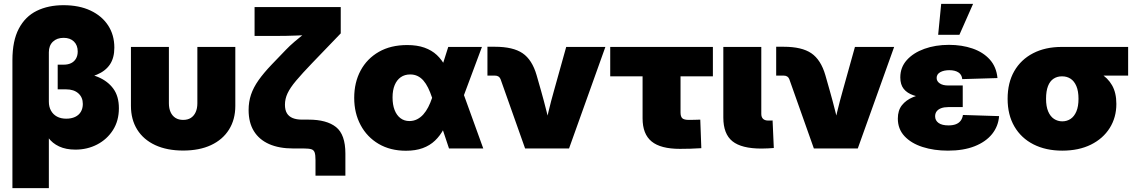

<svg xmlns="http://www.w3.org/2000/svg" viewBox="-20 -764 5844 988"><path d="M43.9 204.1V-454.6Q43.9 -554.2 76.9 -616.7Q109.9 -679.2 169.2 -708.3Q228.5 -737.3 306.6 -737.3Q387.2 -737.3 445.8 -709.7Q504.4 -682.1 536.4 -633.1Q568.4 -584 568.4 -519Q568.4 -466.3 545.7 -432.4Q522.9 -398.4 478.5 -379.9Q434.1 -361.3 368.2 -353V-397Q433.6 -389.2 484.1 -367.9Q534.7 -346.7 563.2 -307.6Q591.8 -268.6 591.8 -207Q591.8 -142.6 561.3 -94.7Q530.8 -46.9 480 -20.5Q429.2 5.9 368.2 5.9Q319.3 5.9 284.2 -10.5Q249 -26.9 228 -56.2Q207 -85.4 200.2 -122.6H231.4V204.1ZM320.8 -153.3Q347.2 -153.3 366.5 -162.4Q385.7 -171.4 396 -188.7Q406.2 -206.1 406.2 -229Q406.2 -263.2 383.1 -283.7Q359.9 -304.2 320.8 -304.2H276.9V-431.2H307.6Q330.1 -431.2 346.2 -439.2Q362.3 -447.3 371.1 -462.6Q379.9 -478 379.9 -499Q379.9 -531.2 360.4 -550.3Q340.8 -569.3 307.6 -569.3Q272.5 -569.3 252 -549.3Q231.4 -529.3 231.4 -495.1V-240.7Q231.4 -214.4 242.4 -194.6Q253.4 -174.8 273.2 -164.1Q293 -153.3 320.8 -153.3Z M922.4 10.7Q839.4 10.7 778.8 -17.3Q718.3 -45.4 686 -97.2Q653.8 -148.9 653.8 -219.2V-522.5H849.1V-232.4Q849.1 -206.1 857.9 -186.8Q866.7 -167.5 883.1 -157.2Q899.4 -147 922.4 -147Q945.8 -147 961.9 -157.2Q978 -167.5 986.8 -186.8Q995.6 -206.1 995.6 -232.4V-522.5H1190.9V-219.2Q1190.9 -148.9 1158.4 -97.2Q1126 -45.4 1065.9 -17.3Q1005.9 10.7 922.4 10.7Z M1603.5 140.1V59.1Q1603.5 33.2 1599.1 20.5Q1594.7 7.8 1581.8 3.9Q1568.8 0 1542.5 0H1488.8Q1416 0 1364.7 -22.7Q1313.5 -45.4 1286.4 -89.4Q1259.3 -133.3 1259.3 -197.8Q1259.3 -240.2 1271.7 -277.1Q1284.2 -314 1310.5 -351.3Q1336.9 -388.7 1378.4 -432.1L1451.2 -507.8Q1469.2 -526.9 1496.8 -550.5Q1524.4 -574.2 1554.4 -597.9Q1584.5 -621.6 1609.9 -640.6L1603.5 -586.4Q1581.1 -584.5 1556.2 -583.3Q1531.2 -582 1505.4 -581.1Q1479.5 -580.1 1453.9 -579.6Q1428.2 -579.1 1404.3 -579.1H1290V-727.5H1733.4V-592.3L1585.9 -439Q1534.7 -385.7 1503.9 -349.1Q1473.1 -312.5 1459.7 -283.9Q1446.3 -255.4 1446.3 -225.1Q1446.3 -198.2 1456.3 -181.4Q1466.3 -164.6 1486.1 -156.5Q1505.9 -148.4 1534.7 -148.4H1567.9Q1661.1 -148.4 1709.2 -110.1Q1757.3 -71.8 1757.3 26.4V140.1Z M2068.8 11.7Q1988.8 11.7 1928.7 -23.4Q1868.7 -58.6 1835.7 -120.4Q1802.7 -182.1 1802.7 -260.3Q1802.7 -339.8 1835.7 -401.1Q1868.7 -462.4 1929.7 -497.3Q1990.7 -532.2 2075.2 -532.2Q2126.5 -532.2 2164.1 -518.8Q2201.7 -505.4 2227.8 -481Q2253.9 -456.5 2270.8 -423.8Q2287.6 -391.1 2297.9 -352.5H2330.1L2363.3 -286.1L2466.8 0H2290.5L2203.1 -262.2Q2193.8 -290 2182.9 -312.3Q2171.9 -334.5 2158.7 -349.6Q2145.5 -364.7 2128.7 -372.8Q2111.8 -380.9 2090.8 -380.9Q2062.5 -380.9 2042.2 -366.7Q2022 -352.5 2011 -326.2Q2000 -299.8 2000 -262.7Q2000 -225.1 2010.5 -198Q2021 -170.9 2040.5 -156Q2060.1 -141.1 2086.9 -141.1Q2107.9 -141.1 2126 -150.1Q2144 -159.2 2158.2 -175Q2172.4 -190.9 2183.6 -212.6Q2194.8 -234.4 2203.1 -259.3L2286.6 -522.5H2460L2361.8 -259.3L2326.7 -177.7H2293.9Q2281.7 -135.3 2263.4 -100.6Q2245.1 -65.9 2218.5 -40.5Q2191.9 -15.1 2155 -1.7Q2118.2 11.7 2068.8 11.7Z M2682.1 0 2555.7 -356.9Q2552.2 -365.7 2544.9 -370.4Q2537.6 -375 2526.4 -375H2488.3V-523.4H2526.9Q2620.1 -523.4 2669.2 -490Q2718.3 -456.5 2741.2 -377.4L2764.2 -296.9Q2779.3 -243.7 2792.7 -189.7Q2806.2 -135.7 2819.8 -80.1H2776.9Q2789.6 -135.7 2802.5 -189.7Q2815.4 -243.7 2830.6 -296.9L2893.6 -522.5H3095.2L2908.2 0Z M3479 2Q3379.4 2 3333 -36.1Q3286.6 -74.2 3286.6 -154.8V-371.1H3120.1V-522.5H3648.4V-371.1H3481.9V-185.5Q3481.9 -164.1 3491 -155.5Q3500 -147 3525.4 -147Q3539.6 -147 3555.2 -147.5Q3570.8 -147.9 3583.5 -148.4L3588.9 -1.5Q3560.5 0.5 3533 1.2Q3505.4 2 3479 2Z M3898.4 0.5Q3795.9 0.5 3749 -37.1Q3702.1 -74.7 3702.1 -159.2V-522.5H3897.5V-177.7Q3897.5 -161.1 3906.7 -152.3Q3916 -143.6 3933.6 -143.6Q3939.9 -143.6 3945.6 -143.8Q3951.2 -144 3955.6 -144L3961.9 -2.4Q3948.2 -1.5 3932.4 -0.5Q3916.5 0.5 3898.4 0.5Z M4168 0 4041.5 -356.9Q4038.1 -365.7 4030.8 -370.4Q4023.4 -375 4012.2 -375H3974.1V-523.4H4012.7Q4106 -523.4 4155 -490Q4204.1 -456.5 4227.1 -377.4L4250 -296.9Q4265.1 -243.7 4278.6 -189.7Q4292 -135.7 4305.7 -80.1H4262.7Q4275.4 -135.7 4288.3 -189.7Q4301.3 -243.7 4316.4 -296.9L4379.4 -522.5H4581.1L4394 0Z M4857.9 11.2Q4786.1 11.2 4727.5 -7.6Q4668.9 -26.4 4634.5 -63.2Q4600.1 -100.1 4600.1 -153.8Q4600.1 -195.8 4621.1 -222.4Q4642.1 -249 4677.7 -263.9Q4713.4 -278.8 4757.6 -284.4Q4801.8 -290 4848.1 -290H4934.1V-212.9H4858.9Q4838.4 -212.9 4823.2 -207.3Q4808.1 -201.7 4800 -191.2Q4792 -180.7 4792 -165.5Q4792 -144 4809.6 -131.3Q4827.1 -118.7 4860.4 -118.7Q4883.3 -118.7 4898.9 -124.8Q4914.6 -130.9 4923.6 -143.1Q4932.6 -155.3 4935.1 -172.4L5121.1 -166.5Q5117.2 -114.3 5085 -74.2Q5052.7 -34.2 4995.4 -11.5Q4938 11.2 4857.9 11.2ZM4853 -255.4Q4800.3 -255.4 4756.3 -259Q4712.4 -262.7 4680.2 -273.7Q4647.9 -284.7 4630.4 -306.6Q4612.8 -328.6 4612.8 -365.7Q4612.8 -417.5 4646.2 -454.8Q4679.7 -492.2 4736.6 -512.7Q4793.5 -533.2 4863.3 -533.2Q4929.7 -533.2 4984.4 -514.4Q5039.1 -495.6 5073.2 -457.8Q5107.4 -419.9 5112.8 -362.3L4931.6 -356.9Q4929.2 -380.4 4911.6 -391.6Q4894 -402.8 4865.2 -402.8Q4836.9 -402.8 4818.4 -392.6Q4799.8 -382.3 4799.8 -362.8Q4799.8 -345.7 4815.7 -335Q4831.5 -324.2 4857.9 -324.2H4934.1V-255.4ZM4807.6 -585 4823.2 -744.1H4987.3L4917 -585Z M5446.3 11.2Q5361.8 11.2 5298.3 -21Q5234.9 -53.2 5200 -113Q5165 -172.9 5165 -255.4Q5165 -338.4 5199.2 -397.9Q5233.4 -457.5 5296.1 -490Q5358.9 -522.5 5443.4 -522.5H5785.2V-375H5545.4L5443.4 -371.1Q5419.9 -371.1 5401.4 -358.9Q5382.8 -346.7 5372.8 -321Q5362.8 -295.4 5362.8 -255.4Q5362.8 -216.3 5373.8 -190.4Q5384.8 -164.6 5403.8 -152.1Q5422.9 -139.6 5446.3 -139.6Q5470.2 -139.6 5489 -152.1Q5507.8 -164.6 5518.8 -190.4Q5529.8 -216.3 5529.8 -255.4Q5529.8 -295.4 5518.8 -321Q5507.8 -346.7 5489 -358.9Q5470.2 -371.1 5446.3 -371.1V-428.2Q5502 -428.2 5552 -418.7Q5602.1 -409.2 5641.1 -386.5Q5680.2 -363.8 5702.4 -325.2Q5724.6 -286.6 5724.6 -229Q5724.6 -159.7 5690.4 -105.2Q5656.2 -50.8 5593.8 -19.8Q5531.2 11.2 5446.3 11.2Z"/></svg>

Font: Inter 28pt Black
Style: Regular
Weight: 900
Designer: Rasmus Andersson
Foundry: rsms
Version: Version 4.001;git-66647c0bb